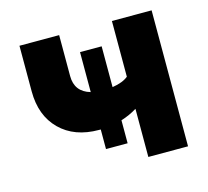

<svg xmlns="http://www.w3.org/2000/svg" viewBox="-79 -591 739 682"><g transform="rotate(-15 290.0 -250.0)"><path d="M192.5 -349.5Q192.5 -291.5 248.5 -275.5V-422.5H328V-272.5Q366.5 -278.5 386.5 -295V-500H532.5V0H386.5V-177Q360 -160.5 328 -150.5V-66H248.5V-138Q245.5 -138 242.5 -138Q152.5 -138 99.5 -190.5Q46.5 -243 46.5 -332.5V-500H192.5Z"/></g></svg>

Font: Overused Grotesk
Style: Bold
Weight: 710
Version: Version 0.004